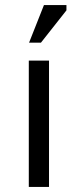

<svg xmlns="http://www.w3.org/2000/svg" viewBox="-20 -740 308 760"><path d="M94 0ZM94 -500H174V0H94ZM154 -720H243V-699L142 -571H95Z"/></svg>

Font: PT Sans
Style: Regular
Weight: 400
Version: Version 2.003W OFL; ttfautohint (v1.6)